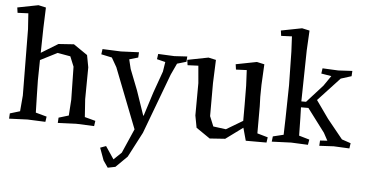

<svg xmlns="http://www.w3.org/2000/svg" viewBox="-62 -875 2400 1264"><g transform="rotate(5 1138.0 -243.0)"><path d="M188 -609 185 -445 296 -513 398 -520 490 -457 505 -377 503 -166 511 -49 582 -30 577 5 459 0 337 5 339 -30 405 -50 412 -155 408 -373 381 -439 296 -454 184 -397 182 -263 184 -166 187 -50 260 -30 255 5 137 0 15 5 17 -30 83 -50 92 -155 88 -593 81 -697 10 -694 5 -729 143 -756 193 -745Z M690 270 659 225 629 143 667 129 723 212 774 163 844 3 689 -394 654 -455 583 -470 588 -505 710 -500 829 -505 827 -470 769 -453 784 -391 838 -253 893 -92H896L946 -249L997 -392L1007 -456L951 -470L956 -505L1063 -500L1148 -505L1146 -470L1085 -452L1050 -377L901 21L815 186L740 260Z M1332 -345V-127L1359 -61L1443 -50L1552 -115V-221L1551 -346L1546 -450L1475 -447L1470 -482L1608 -509L1658 -498L1651 -362L1650 -282L1652 -221V-41L1722 -21L1717 14H1580L1557 -70L1444 13L1342 20L1250 -43L1235 -123L1236 -337L1226 -451L1155 -448L1150 -483L1288 -510L1338 -499Z M2058 -392 2104 -459 2037 -470 2042 -505 2147 -500 2239 -505 2237 -470 2167 -448 2024 -294 2107 -177 2210 -50 2269 -30 2264 5 2160 0 2065 5 2067 -30 2115 -33 2088 -83 1972 -237H1923L1925 -166L1927 -50L1996 -30L1990 5L1879 0L1751 5L1755 -30L1825 -47L1828 -155L1832 -374L1828 -597L1823 -697L1752 -694L1747 -729L1885 -756L1935 -745L1928 -613L1922 -276H1953Z"/></g></svg>

Font: Alike Angular
Style: Regular
Weight: 400
Version: Version 1.210